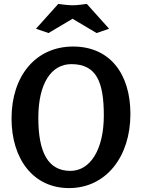

<svg xmlns="http://www.w3.org/2000/svg" viewBox="-20 -950 726 982"><path d="M345 -622C475 -622 511 -528 511 -359C511 -184 441 -76 340 -76C225 -76 176 -172 176 -347C176 -523 242 -622 345 -622ZM39 -344C39 -137 150 12 333 12C522 12 647 -148 647 -367C647 -576 539 -712 354 -712C162 -712 39 -561 39 -344ZM164 -803 228 -781 351 -854 474 -781 538 -803 424 -930C410 -928 375 -923 351 -923C327 -923 292 -928 278 -930Z"/></svg>

Font: CantoraOne
Style: Regular
Weight: 400
Designer: Pablo Impallari, Rodrigo Fuenzalida
Foundry: Pablo Impallari
Version: Version 1.001